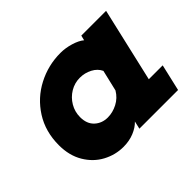

<svg xmlns="http://www.w3.org/2000/svg" viewBox="-115 -709 909 909"><g transform="rotate(-45 339.5 -255.0)"><path d="M572 -134H665L634 0H375L384 -39Q364 -18 332 -5Q300 8 261 8Q207 8 158.5 -18Q110 -44 80 -94.5Q50 -145 50 -214Q50 -305 94 -374Q138 -443 210 -480.5Q282 -518 364 -518Q398 -518 432.5 -507.5Q467 -497 486 -481L492 -506H658ZM423 -208 448 -314Q436 -340 407.5 -355Q379 -370 346 -370Q311 -370 281 -352Q251 -334 233 -303.5Q215 -273 215 -237Q215 -192 241.5 -167.5Q268 -143 307 -143Q340 -143 372 -159.5Q404 -176 423 -208Z"/></g></svg>

Font: Arvo
Style: Bold Italic
Weight: 700
Italic angle: -13°
Designer: Anton Koovit (Cyrillic Expansion: Cyreal)
Foundry: Anton Koovit, Yassin Baggar
Version: Version 3.000